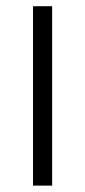

<svg xmlns="http://www.w3.org/2000/svg" viewBox="-20 -582 267 602"><path d="M143.5 -562.5V0H83.5V-562.5Z"/></svg>

Font: Russisch Sans Light
Style: Regular
Weight: 300
Designer: Michael Sharanda (font) & Cristiano Sobral (main changes)
Foundry: Michael Sharanda
Version: Version 2.00;September 8, 2020;FontCreator 13.0.0.2681 64-bi